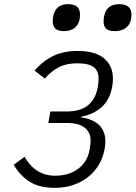

<svg xmlns="http://www.w3.org/2000/svg" viewBox="-20 -896 654 925"><path d="M46 -102 98.5 -140.5Q124 -95.5 161 -72.5Q198 -49.5 245 -49.5Q311.5 -49.5 356.2 -82.5Q401 -115.5 411.5 -174L414.5 -194Q416.5 -205.5 416.5 -218Q416.5 -258 388.2 -280.8Q360 -303.5 302.5 -303.5H213L222.5 -359H303Q430 -359 451 -476.5Q455 -499.5 455 -515Q455 -555.5 431 -573.2Q407 -591 351.5 -591Q300 -591 263.2 -572Q226.5 -553 196 -517.5L146.5 -556Q188.5 -604 237.8 -627.2Q287 -650.5 354 -650.5Q438.5 -650.5 481.2 -615Q524 -579.5 524 -516.5Q524 -497 520.5 -479Q509.5 -416 470.5 -380.8Q431.5 -345.5 374 -334.5L368.5 -331Q487.5 -314 487.5 -215Q487.5 -199 484.5 -181Q474.5 -123 441 -80.2Q407.5 -37.5 356.5 -14.2Q305.5 9 243 9Q169 9 122.5 -20.8Q76 -50.5 46 -102ZM234 -794Q234 -805 236 -815.5Q246.5 -876 308 -876Q337.5 -876 351.5 -863.5Q365.5 -851 365.5 -825.5Q365.5 -816 364 -805.5Q359 -776 339 -761Q319 -746 288 -746Q260 -746 247 -758Q234 -770 234 -794ZM479 -792.5Q479 -801.5 481.5 -816.5Q492 -876 554.5 -876Q613.5 -876 613.5 -825Q613.5 -816.5 612 -806.5Q607 -777 586.2 -761.5Q565.5 -746 534 -746Q505 -746 492 -757.2Q479 -768.5 479 -792.5Z"/></svg>

Font: JuliaMono Light
Style: Italic
Weight: 300
Italic angle: -9°
Monospace: yes
Designer: cormullion
Foundry: corm
Version: Version 0.054; ttfautohint (v1.8.4)